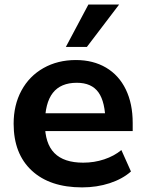

<svg xmlns="http://www.w3.org/2000/svg" viewBox="-20 -814 639 845"><path d="M40 -269.5Q40 -352.1 74.5 -415.6Q108.9 -479.2 171.4 -514.5Q233.9 -549.8 314 -549.8Q389.9 -549.8 446.7 -516.4Q503.4 -482.9 533.7 -420.3Q564 -357.7 564 -273.4V-237.3H158V-315.4H460.4L444.3 -274.2Q443.6 -365.2 413.3 -407.5Q383.1 -449.7 318.1 -449.7Q247.3 -449.7 212.5 -405.2Q177.7 -360.6 177.7 -269.3Q177.7 -182.6 219.4 -140.4Q261 -98.1 346.2 -98.1Q394.8 -98.1 438.5 -112.7Q482.2 -127.2 514.2 -153.6L556.4 -59.3Q519.3 -26.4 462.8 -7.8Q406.2 10.7 341.3 10.7Q199.5 10.7 119.8 -63.2Q40 -137.2 40 -269.5ZM369.1 -794.2H504.4L362.3 -607.4H269.8Z"/></svg>

Font: Min Sans VF VF
Style: Regular
Weight: 400
Designer: Jinseong-Kim, NotoSansCJK, Nunito
Foundry: Jinseong-Kim
Version: Version 1.420;Glyphs 3.1.2 (3151)